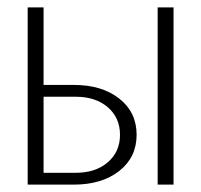

<svg xmlns="http://www.w3.org/2000/svg" viewBox="-20 -500 545 520"><path d="M55 0V-480H98V-270H180Q256 -270 303 -233Q350 -196 350 -135Q350 -74 303 -37Q256 0 180 0ZM98 -238V-32H185Q239 -32 272 -60.5Q305 -89 305 -135Q305 -181 272 -209.5Q239 -238 185 -238ZM407 0V-480H450V0Z"/></svg>

Font: Glametrix
Style: Light
Weight: 300
Designer: gluk
Foundry: gluk
Version: Version 0.40